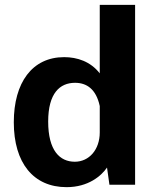

<svg xmlns="http://www.w3.org/2000/svg" viewBox="-20 -763 636 793"><path d="M255 10C345 10 399 -37 422 -71L432 0H538V-743H392V-460C354 -509 299 -527 245 -527C113 -527 37 -422 37 -258C37 -90 118 10 255 10ZM289 -95C227 -95 179 -141 179 -261C179 -378 227 -421 290 -421C338 -421 377 -395 392 -325V-216C392 -145 348 -95 289 -95Z"/></svg>

Font: United Sans
Style: Bold
Weight: 700
Designer: Pablo Impallari, Rodrigo Fuenzalida (Modified by Dan O. Williams)
Version: Version 1.000;PS 001.000;hotconv 1.0.88;makeotf.lib2.5.64775